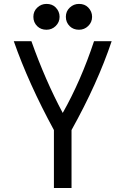

<svg xmlns="http://www.w3.org/2000/svg" viewBox="-20 -938 626 958"><path d="M249 0V-289.1Q122.1 -522.5 48.8 -732.4H136.7Q206.1 -537.1 293 -374.5Q383.8 -535.2 449.2 -732.4H537.1Q466.8 -522.5 336.9 -289.1V0ZM374 -918.5Q402.8 -918.5 419.9 -900.9Q439.5 -880.9 439.5 -854Q439.5 -827.1 419.9 -808.1Q400.9 -789.6 374 -789.6Q346.2 -789.6 328.1 -807.1Q308.6 -826.2 308.6 -854Q308.6 -881.8 328.1 -900.1Q347.7 -918.5 374 -918.5ZM211.9 -918.5Q240.7 -918.5 257.8 -900.9Q277.3 -880.9 277.3 -854Q277.3 -827.1 257.8 -808.1Q238.8 -789.6 211.9 -789.6Q184.1 -789.6 166 -807.1Q146.5 -826.2 146.5 -854Q146.5 -881.8 166 -900.1Q185.5 -918.5 211.9 -918.5Z"/></svg>

Font: Consola Mono
Style: Book
Weight: 400
Monospace: yes
Designer: Wojciech Kalinowski "wmk69" (wmk69@o2.pl)
Foundry: Wojciech Kalinowski "wmk69" (wmk69@o2.pl)
Version: Version 2.1.0